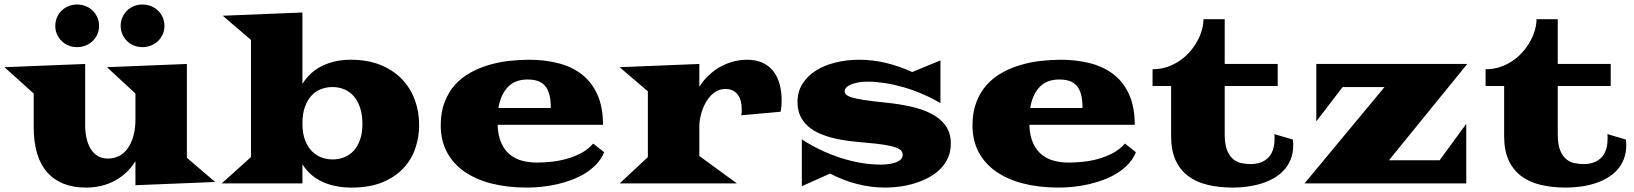

<svg xmlns="http://www.w3.org/2000/svg" viewBox="-28 -830 7397 869"><path d="M616.7 -616.7Q596.2 -616.7 578.1 -624Q560.1 -631.3 546.9 -644.3Q533.7 -657.2 525.9 -674.8Q518.1 -692.4 518.1 -712.9Q518.1 -733.4 525.9 -751.2Q533.7 -769 546.9 -782Q560.1 -794.9 578.1 -802.2Q596.2 -809.6 616.7 -809.6Q637.2 -809.6 655.5 -802.2Q673.8 -794.9 687.3 -782Q700.7 -769 708.5 -751.2Q716.3 -733.4 716.3 -712.9Q716.3 -692.4 708.5 -674.8Q700.7 -657.2 687.3 -644.3Q673.8 -631.3 655.5 -624Q637.2 -616.7 616.7 -616.7ZM320.8 -616.7Q300.3 -616.7 282.2 -624Q264.2 -631.3 251 -644.3Q237.8 -657.2 230 -674.8Q222.2 -692.4 222.2 -712.9Q222.2 -733.4 230 -751.2Q237.8 -769 251 -782Q264.2 -794.9 282.2 -802.2Q300.3 -809.6 320.8 -809.6Q341.3 -809.6 359.6 -802.2Q377.9 -794.9 391.4 -782Q404.8 -769 412.6 -751.2Q420.4 -733.4 420.4 -712.9Q420.4 -692.4 412.6 -674.8Q404.8 -657.2 391.4 -644.3Q377.9 -631.3 359.6 -624Q341.3 -616.7 320.8 -616.7ZM124.5 -406.7 -7.8 -525.9 357.4 -540.5V-265.6Q357.4 -234.4 363.3 -206.5Q369.1 -178.7 381.6 -157.7Q394 -136.7 413.6 -124.5Q433.1 -112.3 460.4 -112.3Q487.8 -112.3 510.7 -124Q533.7 -135.7 550 -158.4Q566.4 -181.2 575.7 -214.4Q585 -247.6 585 -290V-406.7L456.1 -525.9L817.9 -540.5V-115.7L945.8 -6.3L585 8.3V-100.1Q548.3 -42.5 491 -11.7Q433.6 19 360.8 19Q247.1 19 185.8 -50Q124.5 -119.1 124.5 -255.4Z M1107.9 -119.1V-649.4L980 -758.8L1340.8 -773.4V-450.2Q1375.5 -505.9 1431.9 -532.7Q1488.3 -559.6 1559.6 -559.6Q1635.3 -559.6 1693.1 -536.4Q1751 -513.2 1790 -472.9Q1829.1 -432.6 1849.1 -378.9Q1869.1 -325.2 1869.1 -263.7Q1869.1 -209 1851.6 -158Q1834 -106.9 1796.9 -67.6Q1759.8 -28.3 1701.9 -4.6Q1644 19 1563 19Q1488.8 19 1432.1 -6.6Q1375.5 -32.2 1340.8 -86.4V0H975.6ZM1340.8 -270Q1340.8 -226.1 1352.8 -195.3Q1364.7 -164.6 1384 -145.3Q1403.3 -126 1427.5 -117.2Q1451.7 -108.4 1476.6 -108.4Q1506.3 -108.4 1531.2 -118.7Q1556.2 -128.9 1574.2 -149.2Q1592.3 -169.4 1602.3 -199.7Q1612.3 -230 1612.3 -270Q1612.3 -310.1 1602.3 -341.1Q1592.3 -372.1 1574.2 -393.3Q1556.2 -414.6 1531.2 -425.3Q1506.3 -436 1476.6 -436Q1450.2 -436 1425.8 -427Q1401.4 -418 1382.6 -398.2Q1363.8 -378.4 1352.3 -346.9Q1340.8 -315.4 1340.8 -270Z M1966.8 -262.2Q1966.8 -321.8 1984.1 -367.2Q2001.5 -412.6 2031 -445.6Q2060.5 -478.5 2099.9 -500.5Q2139.2 -522.5 2183.6 -535.6Q2228 -548.8 2275.1 -554.2Q2322.3 -559.6 2366.7 -559.6Q2437.5 -559.6 2498.8 -543.9Q2560.1 -528.3 2605 -493.7Q2649.9 -459 2675.5 -402.6Q2701.2 -346.2 2701.2 -265.1H2224.1Q2226.1 -214.4 2241.5 -181.4Q2256.8 -148.4 2281.2 -129.2Q2305.7 -109.9 2336.9 -102.1Q2368.2 -94.2 2401.4 -94.2Q2431.2 -94.2 2465.8 -97.7Q2500.5 -101.1 2535.2 -110.6Q2569.8 -120.1 2601.6 -136.7Q2633.3 -153.3 2656.7 -180.2L2706.5 -141.1Q2694.3 -111.3 2672.4 -87.9Q2650.4 -64.5 2622.1 -46.6Q2593.8 -28.8 2560.8 -16.4Q2527.8 -3.9 2493.2 3.9Q2458.5 11.7 2423.8 15.4Q2389.2 19 2357.4 19Q2268.1 19 2196 0.5Q2124 -18.1 2073 -54Q2022 -89.8 1994.4 -142.3Q1966.8 -194.8 1966.8 -262.2ZM2464.8 -341.3Q2464.8 -377.4 2458.3 -402.1Q2451.7 -426.8 2438.5 -441.9Q2425.3 -457 2405.5 -463.6Q2385.7 -470.2 2359.4 -470.2Q2303.7 -470.2 2271 -436.5Q2238.3 -402.8 2228 -341.3Z M2904.3 -119.1V-416.5L2776.4 -525.9L3137.2 -540.5V-437Q3156.2 -467.3 3180.9 -490.2Q3205.6 -513.2 3233.6 -528.6Q3261.7 -543.9 3292.2 -551.8Q3322.8 -559.6 3353.5 -559.6Q3394 -559.6 3423.6 -545.9Q3453.1 -532.2 3472.2 -507.6Q3491.2 -482.9 3500.5 -449.2Q3509.8 -415.5 3509.8 -376Q3509.8 -363.3 3508.8 -350.1Q3507.8 -336.9 3504.9 -324.2L3326.7 -308.1Q3328.6 -315.9 3328.9 -323Q3329.1 -330.1 3329.1 -336.9Q3329.1 -356.9 3324.5 -373.5Q3319.8 -390.1 3310.8 -402.1Q3301.8 -414.1 3287.8 -420.7Q3273.9 -427.2 3255.4 -427.2Q3235.8 -427.2 3219.7 -419.4Q3203.6 -411.6 3190.4 -398.4Q3177.2 -385.3 3167.2 -367.9Q3157.2 -350.6 3150.6 -331.8Q3144 -313 3140.6 -293.9Q3137.2 -274.9 3137.2 -258.3V-124L3307.1 0H2776.9Z M3601.1 -199.2Q3638.2 -174.8 3680.9 -154.1Q3723.6 -133.3 3769.5 -117.9Q3815.4 -102.5 3863.3 -93.8Q3911.1 -85 3959 -85Q3977.1 -85 3994.9 -87.4Q4012.7 -89.8 4026.6 -95Q4040.5 -100.1 4049.1 -108.6Q4057.6 -117.2 4057.6 -129.4Q4057.6 -139.6 4051 -147.7Q4044.4 -155.8 4025.9 -162.6Q4007.3 -169.4 3973.9 -174.8Q3940.4 -180.2 3886.7 -184.6Q3850.6 -187.5 3814 -192.1Q3777.3 -196.8 3743.4 -205.1Q3709.5 -213.4 3679.9 -226.6Q3650.4 -239.7 3628.7 -259Q3606.9 -278.3 3594.2 -305.2Q3581.5 -332 3581.5 -368.2Q3581.5 -415 3604 -450.7Q3626.5 -486.3 3664.8 -510.5Q3703.1 -534.7 3753.9 -547.1Q3804.7 -559.6 3861.3 -559.6Q3922.4 -559.6 3982.2 -545.2Q4042 -530.8 4100.6 -503.9L4228.5 -556.6V-363.3Q4188 -387.2 4144.8 -405.5Q4101.6 -423.8 4058.8 -436Q4016.1 -448.2 3975.3 -454.3Q3934.6 -460.4 3899.4 -460.4Q3876 -460.4 3856.9 -457Q3837.9 -453.6 3824 -447.8Q3810.1 -441.9 3802.5 -434.1Q3794.9 -426.3 3794.9 -417.5Q3794.9 -408.7 3801.5 -401.9Q3808.1 -395 3827.9 -388.9Q3847.7 -382.8 3884 -377.2Q3920.4 -371.6 3979.5 -365.7Q4037.6 -359.9 4091.1 -348.4Q4144.5 -336.9 4185.5 -316.2Q4226.6 -295.4 4251 -262.5Q4275.4 -229.5 4275.4 -180.2Q4275.4 -144.5 4262.5 -115.7Q4249.5 -86.9 4227.5 -64.9Q4205.6 -43 4176.3 -27.1Q4147 -11.2 4114 -1Q4081.1 9.3 4046.4 14.2Q4011.7 19 3979 19Q3914.6 19 3851.6 2.9Q3788.6 -13.2 3729 -44.4L3601.1 12.7Z M4373.5 -262.2Q4373.5 -321.8 4390.9 -367.2Q4408.2 -412.6 4437.7 -445.6Q4467.3 -478.5 4506.6 -500.5Q4545.9 -522.5 4590.3 -535.6Q4634.8 -548.8 4681.9 -554.2Q4729 -559.6 4773.4 -559.6Q4844.2 -559.6 4905.5 -543.9Q4966.8 -528.3 5011.7 -493.7Q5056.6 -459 5082.3 -402.6Q5107.9 -346.2 5107.9 -265.1H4630.9Q4632.8 -214.4 4648.2 -181.4Q4663.6 -148.4 4688 -129.2Q4712.4 -109.9 4743.7 -102.1Q4774.9 -94.2 4808.1 -94.2Q4837.9 -94.2 4872.6 -97.7Q4907.2 -101.1 4941.9 -110.6Q4976.6 -120.1 5008.3 -136.7Q5040 -153.3 5063.5 -180.2L5113.3 -141.1Q5101.1 -111.3 5079.1 -87.9Q5057.1 -64.5 5028.8 -46.6Q5000.5 -28.8 4967.5 -16.4Q4934.6 -3.9 4899.9 3.9Q4865.2 11.7 4830.6 15.4Q4795.9 19 4764.2 19Q4674.8 19 4602.8 0.5Q4530.8 -18.1 4479.7 -54Q4428.7 -89.8 4401.1 -142.3Q4373.5 -194.8 4373.5 -262.2ZM4871.6 -341.3Q4871.6 -377.4 4865 -402.1Q4858.4 -426.8 4845.2 -441.9Q4832 -457 4812.3 -463.6Q4792.5 -470.2 4766.1 -470.2Q4710.4 -470.2 4677.7 -436.5Q4645 -402.8 4634.8 -341.3Z M5272.5 -440.9H5188.5V-516.6Q5223.1 -516.6 5253.4 -526.6Q5283.7 -536.6 5309.3 -553.7Q5335 -570.8 5355.2 -593.5Q5375.5 -616.2 5389.6 -641.4Q5403.8 -666.5 5411.4 -692.6Q5418.9 -718.8 5418.9 -743.2H5515.1V-540.5H5754.9V-440.9H5515.1V-221.7Q5515.1 -176.3 5526.1 -149.4Q5537.1 -122.6 5554.4 -108.9Q5571.8 -95.2 5592.5 -91.3Q5613.3 -87.4 5632.8 -87.4Q5682.6 -87.4 5711.7 -116Q5740.7 -144.5 5740.7 -203.6Q5740.7 -208 5740.7 -212.9Q5740.7 -217.8 5739.7 -223.1L5823.7 -198.2Q5825.2 -185.1 5825.2 -173.3Q5825.2 -137.7 5814 -109.4Q5802.7 -81.1 5783.2 -59.8Q5763.7 -38.6 5737.1 -23.4Q5710.4 -8.3 5680.2 1Q5649.9 10.3 5617.2 14.6Q5584.5 19 5552.2 19Q5488.3 19 5436.5 6.3Q5384.8 -6.3 5348.4 -34.2Q5312 -62 5292.2 -106.2Q5272.5 -150.4 5272.5 -213.4Z M6238.3 -436H6048.8L5929.7 -280.8V-540.5H6612.8L6258.3 -104.5H6487.8L6608.4 -269.5V0H5876.5Z M6779.8 -440.9H6695.8V-516.6Q6730.5 -516.6 6760.7 -526.6Q6791 -536.6 6816.7 -553.7Q6842.3 -570.8 6862.5 -593.5Q6882.8 -616.2 6897 -641.4Q6911.1 -666.5 6918.7 -692.6Q6926.3 -718.8 6926.3 -743.2H7022.5V-540.5H7262.2V-440.9H7022.5V-221.7Q7022.5 -176.3 7033.4 -149.4Q7044.4 -122.6 7061.8 -108.9Q7079.1 -95.2 7099.9 -91.3Q7120.6 -87.4 7140.1 -87.4Q7189.9 -87.4 7219 -116Q7248 -144.5 7248 -203.6Q7248 -208 7248 -212.9Q7248 -217.8 7247.1 -223.1L7331.1 -198.2Q7332.5 -185.1 7332.5 -173.3Q7332.5 -137.7 7321.3 -109.4Q7310.1 -81.1 7290.5 -59.8Q7271 -38.6 7244.4 -23.4Q7217.8 -8.3 7187.5 1Q7157.2 10.3 7124.5 14.6Q7091.8 19 7059.6 19Q6995.6 19 6943.8 6.3Q6892.1 -6.3 6855.7 -34.2Q6819.3 -62 6799.6 -106.2Q6779.8 -150.4 6779.8 -213.4Z"/></svg>

Font: Goblin One
Style: Regular
Weight: 400
Designer: Riccardo De Franceschi
Foundry: Sorkin Type Co.
Version: Version 1.001